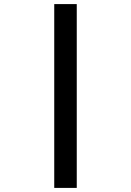

<svg xmlns="http://www.w3.org/2000/svg" viewBox="-20 -780 640 938"><path d="M245 138V-760H355V138Z"/></svg>

Font: IBM Plex Mono SemiBold
Style: Regular
Weight: 600
Monospace: yes
Designer: Mike Abbink, Paul van der Laan, Pieter van Rosmalen
Foundry: Bold Monday
Version: Version 2.3